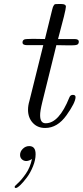

<svg xmlns="http://www.w3.org/2000/svg" viewBox="-20 -624 411 953"><path d="M52.7 303.2Q52.7 299.3 69.8 284.2Q86.9 269 108.4 238Q129.9 207 138.7 165Q124.5 174.8 110.8 175.3Q97.7 175.3 88.6 166.7Q79.6 158.2 79.6 145Q79.6 127.9 93.3 114.5Q106.9 101.1 125 101.1Q157.2 101.1 156.7 142.1Q156.7 169.9 143.8 201.7Q130.9 233.4 113.8 256.3Q96.7 279.3 81.3 294.2Q65.9 309.1 58.6 309.1Q52.7 309.1 52.7 303.2ZM91.8 -413.1Q91.8 -430.2 113.8 -430.2Q118.7 -430.2 128.9 -430.7Q139.2 -431.2 144 -431.2Q153.8 -431.2 173.3 -430.7Q192.9 -430.2 203.1 -430.2L238.8 -575.2Q241.7 -587.4 242.9 -589.6Q244.1 -591.8 247.1 -597.4Q250 -603 254.4 -603.5Q258.8 -604 267.1 -604H285.2Q307.1 -604 307.1 -590.8Q307.1 -573.7 268.1 -430.2H350.1Q371.1 -430.2 371.1 -417Q371.1 -405.8 363 -402.3Q355 -398.9 335 -398.9H318.8Q309.1 -398.9 289.6 -399.4Q270 -399.9 259.8 -399.9Q257.8 -394 254.9 -380.1Q252 -366.2 250 -359.9L189.9 -117.2Q178.7 -71.3 179.2 -51.8Q179.2 -11.7 207 -12.2Q272.9 -12.2 324.2 -140.1Q329.1 -153.3 342 -153.1Q355 -152.8 355 -142.1Q355 -115.2 310.1 -52Q265.1 11.2 204.1 11.2Q166 11.2 142.6 -14.4Q119.1 -40 119.1 -79.1Q119.1 -100.1 126 -123L194.8 -399.9H113.8Q91.8 -399.9 91.8 -413.1Z"/></svg>

Font: CMU Classical Serif
Style: Italic
Weight: 500
Italic angle: -14.04°
Version: Version 0.7.0